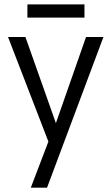

<svg xmlns="http://www.w3.org/2000/svg" viewBox="-20 -659 516 889"><path d="M17.1 0ZM17.1 0ZM197.8 210H122.6L204.1 -3.4L17.1 -487.8H97.7L238.8 -88.9L378.4 -487.8H459ZM371.1 -577.6H106.9V-638.7H371.1Z"/></svg>

Font: Acari Sans
Style: Regular
Weight: 400
Designer: Alfredo Marco Pradil and Stefan Peev
Foundry: Hanken Design Co.
Version: Version 1.045;February 4, 2021;FontCreator 13.0.0.2655 64-bi